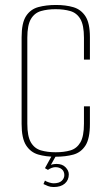

<svg xmlns="http://www.w3.org/2000/svg" viewBox="-20 -619 441 773"><path d="M203 12Q164 12 133.5 3Q103 -6 85 -34Q67 -62 67 -120V-469Q67 -527 85 -554.5Q103 -582 134.5 -590.5Q166 -599 205 -599Q245 -599 275.5 -590Q306 -581 324 -553.5Q342 -526 342 -469V-379H318V-467Q318 -518 303.5 -542.5Q289 -567 263 -574.5Q237 -582 204 -582Q171 -582 145 -574.5Q119 -567 104.5 -542.5Q90 -518 90 -467V-121Q90 -70 104.5 -45.5Q119 -21 145 -13.5Q171 -6 204 -6Q238 -6 263.5 -13.5Q289 -21 303.5 -45.5Q318 -70 318 -121V-191H342V-120Q342 -61 324 -33Q306 -5 275 3.5Q244 12 203 12ZM196 134Q183 134 173 130Q163 126 155 122L161 108Q166 112 177.5 115.5Q189 119 195 119Q218 119 228.5 109Q239 99 239 86Q239 71 229 62.5Q219 54 203 54Q196 54 188 57Q180 60 173 65L161 58L193 0H210L182 50L177 49Q184 44 192.5 42.5Q201 41 208 41Q231 41 244 54.5Q257 68 257 83Q257 106 241 120Q225 134 196 134Z"/></svg>

Font: Alumni Sans Thin Thin
Style: Regular
Weight: 250
Version: Version 1.018